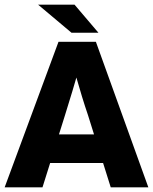

<svg xmlns="http://www.w3.org/2000/svg" viewBox="-23 -807 659 827"><path d="M0 0ZM160 0H-3L229 -627H390L616 0H454L421 -105H193ZM306 -473Q298 -445 288.5 -413.5Q279 -382 257 -311L231 -228H382L356 -311Q343 -349 330 -391.5Q317 -434 306 -473ZM285 -666 141 -787H298L401 -666Z"/></svg>

Font: Blinker
Style: Bold
Weight: 700
Designer: Juergen Huber
Foundry: supertype
Version: Version 1.015;PS 1.15;hotconv 1.0.88;makeotf.lib2.5.647800; 